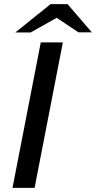

<svg xmlns="http://www.w3.org/2000/svg" viewBox="-20 -904 462 924"><path d="M40.2 0 176.2 -700H282.5L146.5 0ZM53.7 -747.7 223.2 -884H305.2L276 -831.4L127.4 -747.7ZM357.5 -748.4 231.1 -832.5 223.2 -884H305.2L421.9 -748.4Z"/></svg>

Font: REM Medium
Style: Italic
Weight: 500
Italic angle: -11°
Designer: Octavio Pardo
Foundry: Ashler Design
Version: Version 1.005;gftools[0.9.28]